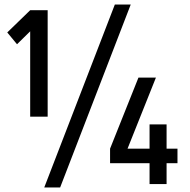

<svg xmlns="http://www.w3.org/2000/svg" viewBox="-20 -811 837 846"><path d="M12 -668 113 -766H190V-297H113V-673L55 -616ZM245 15H175L486 -791H556ZM714 -156H762V-92H714V0H639V-92H465V-156L590 -469H667L542 -156H639V-263H714Z"/></svg>

Font: Akshar Medium
Style: Regular
Weight: 500
Designer: Tall Chai
Foundry: Tall Chai
Version: Version 1.000